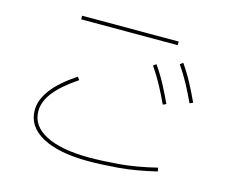

<svg xmlns="http://www.w3.org/2000/svg" viewBox="-103 -862 1207 1024"><g transform="rotate(15 500.0 -350.5)"><path d="M763 -721V-701H230V-721ZM831 -43 835 -23Q718 5 625.5 12.5Q533 20 461 20Q299 20 207.5 -29.5Q116 -79 116 -170Q116 -199 127 -227.5Q138 -256 159.5 -284.5Q181 -313 214 -342Q247 -371 292 -401L304 -385Q219 -328 177.5 -275.5Q136 -223 136 -170Q136 -88 222 -44Q308 0 461 0Q533 0 624.5 -7.5Q716 -15 831 -43ZM904 -418Q882 -466 856.5 -513.5Q831 -561 800 -606L816 -618Q848 -572 874 -523Q900 -474 922 -426ZM768 -374Q746 -422 720.5 -469.5Q695 -517 664 -562L680 -574Q712 -528 738 -479Q764 -430 786 -382Z"/></g></svg>

Font: Murecho Thin Thin
Style: Regular
Weight: 250
Version: Version 1.010